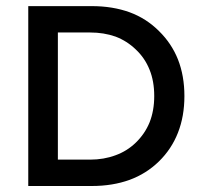

<svg xmlns="http://www.w3.org/2000/svg" viewBox="-20 -620 673 640"><path d="M594.7 -299.8Q594.7 -367.2 573.2 -421.9Q551.8 -475.6 509.8 -516.6Q467.8 -558.6 412.1 -579.1Q355.5 -599.6 286.1 -599.6Q215.8 -599.6 74.2 -599.6Q74.2 -562.5 74.2 -450.2Q74.2 -337.9 74.2 0Q127 0 286.1 0Q355.5 0 412.1 -20.5Q467.8 -41 509.8 -82Q551.8 -123 573.2 -177.7Q594.7 -232.4 594.7 -299.8ZM280.3 -511.7Q326.2 -511.7 365.2 -498Q403.3 -483.4 432.6 -455.1Q462.9 -426.8 478.5 -387.7Q494.1 -349.6 494.1 -299.8Q494.1 -251 478.5 -211.9Q462.9 -173.8 432.6 -144.5Q403.3 -116.2 365.2 -102.5Q326.2 -87.9 280.3 -87.9Q244.1 -87.9 172.9 -87.9Q172.9 -114.3 172.9 -194.3Q172.9 -273.4 172.9 -511.7Q200.2 -511.7 280.3 -511.7Z"/></svg>

Font: TextaAlt
Style: Bold
Weight: 400
Designer: Daniel Hernandez & Miguel Hernandez
Version: Version 1.005;com.myfonts.easy.latinotype.texta.alt-bold.wfk